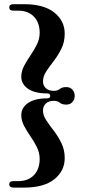

<svg xmlns="http://www.w3.org/2000/svg" viewBox="-20 -752 419 893"><path d="M213.5 -306Q213.5 -317.5 199 -317.5Q141.5 -317.5 110.2 -339.2Q79 -361 79 -395.5Q79 -421 92 -445.5Q105 -470 122 -494.8Q139 -519.5 151.8 -545.5Q164.5 -571.5 164.5 -599.5Q164.5 -646.5 137.8 -674.5Q111 -702.5 64 -702.5H41Q23 -702.5 23 -718Q23 -732.5 43.5 -732.5H92Q184 -732.5 232.5 -693.8Q281 -655 281 -596Q281 -557 265.8 -526Q250.5 -495 230.5 -469Q210.5 -443 195.2 -420Q180 -397 180 -374Q180 -354 193.2 -341.8Q206.5 -329.5 230 -329.5Q248 -329.5 258.2 -338.2Q268.5 -347 288 -347Q306.5 -347 317 -334.8Q327.5 -322.5 327.5 -306Q327.5 -289.5 317 -277.5Q306.5 -265.5 288 -265.5Q268.5 -265.5 258.2 -274.2Q248 -283 230 -283Q206.5 -283 193.2 -270.5Q180 -258 180 -238Q180 -215.5 195.2 -192.5Q210.5 -169.5 230.5 -143.5Q250.5 -117.5 265.8 -86.2Q281 -55 281 -16.5Q281 43 232.5 81.8Q184 120.5 92 120.5H43.5Q23 120.5 23 105.5Q23 90.5 41 90.5H64Q111 90.5 137.8 62.5Q164.5 34.5 164.5 -12.5Q164.5 -41 151.8 -67Q139 -93 122 -117.5Q105 -142 92 -166.5Q79 -191 79 -216.5Q79 -251 110.2 -272.8Q141.5 -294.5 199 -294.5Q213.5 -294.5 213.5 -306Z"/></svg>

Font: Fraunces 72pt SemiBold
Style: Regular
Weight: 600
Version: Version 1.000;[b76b70a41]